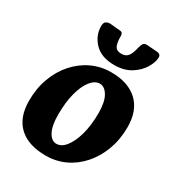

<svg xmlns="http://www.w3.org/2000/svg" viewBox="-169 -800 855 925"><g transform="rotate(30 258.5 -338.0)"><path d="M222 15Q125 15 73 -33.5Q21 -82 21 -175Q21 -243 42 -300.5Q63 -358 101 -401Q139 -444 189 -467.5Q239 -491 296 -491Q391 -491 443.5 -442Q496 -393 496 -301Q496 -233 475 -175.5Q454 -118 416.5 -75Q379 -32 329.5 -8.5Q280 15 222 15ZM238 -60Q266 -60 289 -89Q312 -118 326.5 -169.5Q341 -221 341 -290Q341 -352 322 -384Q303 -416 276 -416Q249 -416 226 -387Q203 -358 189.5 -306.5Q176 -255 176 -186Q176 -125 193.5 -92.5Q211 -60 238 -60ZM290 -528Q218 -528 180 -567.5Q142 -607 142 -659Q142 -681 154 -686.5Q166 -692 177 -691L232 -686Q241 -685 244.5 -679.5Q248 -674 248 -666Q248 -627 257 -609.5Q266 -592 293 -592Q317 -592 329.5 -608.5Q342 -625 349 -659Q354 -678 360.5 -685Q367 -692 381 -691L436 -687Q447 -686 452.5 -681Q458 -676 458 -667Q458 -641 438.5 -608Q419 -575 381.5 -551.5Q344 -528 290 -528Z"/></g></svg>

Font: Alkatra
Style: Bold
Weight: 700
Designer: Suman Bhandary
Version: Version 1.100;gftools[0.9.22]